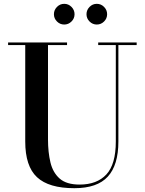

<svg xmlns="http://www.w3.org/2000/svg" viewBox="-20 -973 763 1008"><path d="M434.1 -898.3Q434.1 -920.5 450.1 -936.7Q466 -952.9 488.2 -952.9Q510.4 -952.9 526.4 -936.7Q542.4 -920.5 542.4 -898.3Q542.4 -876.1 526.4 -860.2Q510.4 -844.2 488.2 -844.2Q466 -844.2 450.1 -860.2Q434.1 -876.1 434.1 -898.3ZM263.1 -898.3Q263.1 -920.5 279.1 -936.7Q295 -952.9 317.2 -952.9Q339.4 -952.9 355.4 -936.7Q371.4 -920.5 371.4 -898.3Q371.4 -876.1 355.4 -860.2Q339.4 -844.2 317.2 -844.2Q295 -844.2 279.1 -860.2Q263.1 -876.1 263.1 -898.3ZM22.5 -750H332V-736.5H232V-240Q232 -174 244.8 -120.5Q257.5 -67 293.2 -35.5Q329 -4 398 -4Q489 -4 538.5 -57.2Q588 -110.5 588 -230V-736.5H495.5V-750H697.5V-736.5H601.5V-230Q601.5 -106.5 546 -45.8Q490.5 15 370.5 15Q236 15 174.2 -42.8Q112.5 -100.5 112.5 -230V-736.5H22.5Z"/></svg>

Font: Bodoni* 16 Medium
Style: Regular
Weight: 500
Version: Version 2.2